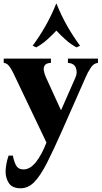

<svg xmlns="http://www.w3.org/2000/svg" viewBox="-27 -774 545 1029"><path d="M84 235Q39 235 21 208Q3 181 3 146Q3 129 7 106Q11 83 19 60H42Q49 97 61 115.5Q73 134 99 134Q134 134 165 95.5Q196 57 222 -10L55 -360Q40 -393 30 -408.5Q20 -424 12 -430Q4 -436 -7 -437V-460H246V-437Q221 -436 213 -424Q205 -412 208 -395Q211 -378 219 -360L299 -185H301L378 -360Q389 -386 379.5 -410.5Q370 -435 337 -437V-460H498V-437Q475 -435 459 -410.5Q443 -386 432 -360L308 -79Q260 30 224.5 99.5Q189 169 156.5 202Q124 235 84 235ZM383 -520Q352 -537 325 -561Q298 -585 275 -610Q252 -585 225 -561Q198 -537 167 -520L148 -529Q183 -576 215.5 -632.5Q248 -689 274 -754H276Q302 -689 334.5 -632.5Q367 -576 402 -529Z"/></svg>

Font: Bona Nova SC
Style: Bold
Weight: 700
Designer: Mateusz Machalski
Foundry: Capitalics
Version: Version 4.001; ttfautohint (v1.8.4.7-5d5b)